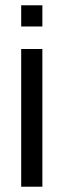

<svg xmlns="http://www.w3.org/2000/svg" viewBox="-20 -705 240 725"><path d="M60 0V-520H140V0ZM60 -605V-685H140V-605Z"/></svg>

Font: Homenaje
Style: Regular
Weight: 400
Version: Version 1.002